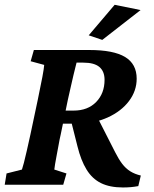

<svg xmlns="http://www.w3.org/2000/svg" viewBox="-25 -786 655 817"><path d="M-4.9 0 2.9 -47.9 68.4 -64.5Q71.3 -73.2 76.7 -93.3Q82 -113.3 88.9 -144Q95.7 -174.8 104.5 -213.9L135.7 -361.3Q148.4 -421.9 155.3 -458.5Q162.1 -495.1 163.1 -509.8L105.5 -525.4L119.1 -573.2H355.5Q458 -573.2 507.3 -543.5Q556.6 -513.7 556.6 -451.2Q556.6 -399.4 523.9 -356Q491.2 -312.5 433.1 -286.1Q375 -259.8 298.8 -259.8H227.5L240.2 -315.4H288.1Q348.6 -315.4 384.3 -352.1Q419.9 -388.7 419.9 -446.3Q419.9 -482.4 397.9 -501Q376 -519.5 329.1 -519.5H300.8Q299.8 -515.6 296.4 -502Q293 -488.3 287.6 -466.3Q282.2 -444.3 276.4 -417.5Q270.5 -390.6 263.7 -361.3L233.4 -213.9Q228.5 -193.4 224.6 -170.4Q220.7 -147.5 216.3 -126Q211.9 -104.5 209.5 -88.4Q207 -72.3 206.1 -64.5L257.8 -47.9L244.1 0ZM498 11.7Q442.4 11.7 404.8 -6.8Q367.2 -25.4 343.3 -64.5Q319.3 -103.5 304.7 -163.1L276.4 -275.4L382.8 -299.8L464.8 -138.7Q479.5 -109.4 494.6 -89.4Q509.8 -69.3 529.3 -57.1Q548.8 -44.9 574.2 -39.1L563.5 5.9Q547.9 8.8 531.7 10.3Q515.6 11.7 498 11.7ZM410.2 -616.2 352.5 -635.7 462.9 -765.6 573.2 -743.2Z"/></svg>

Font: Crimson Pro ExtraLight
Style: Bold Italic
Weight: 700
Italic angle: -12°
Version: Version 1.002